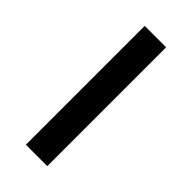

<svg xmlns="http://www.w3.org/2000/svg" viewBox="-173 -541 577 577"><g transform="rotate(45 115.5 -252.5)"><path d="M70 0V-505H161V0Z"/></g></svg>

Font: Akshar Light
Style: Regular
Weight: 300
Designer: Tall Chai
Foundry: Tall Chai
Version: Version 1.100